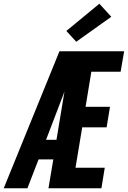

<svg xmlns="http://www.w3.org/2000/svg" viewBox="-48 -1010 686 1030"><path d="M-28 0 271 -735H618L599 -625H442L411 -437H542L524 -327H393L357 -110H514L496 0H212L238 -155H159L99 0ZM199 -260H255L298 -520Q295 -512 292.5 -504.5Q290 -497 287 -490ZM361 -786 308 -844 485 -990 549 -920Z"/></svg>

Font: Iosevka SS04 XBd Ex Obl
Style: Regular
Weight: 800
Width: 7
Italic angle: -9°
Monospace: yes
Designer: Belleve Invis
Foundry: Belleve Invis
Version: Version 19.0.0; ttfautohint (v1.8.4)